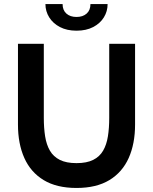

<svg xmlns="http://www.w3.org/2000/svg" viewBox="-20 -917 758 951"><path d="M359 14Q260.5 14 196.2 -25Q132 -64 100.5 -134.5Q69 -205 69 -300V-700H197V-333Q197 -283 203.5 -241.8Q210 -200.5 227.2 -170.8Q244.5 -141 276.5 -125Q308.5 -109 359 -109Q409.5 -109 441.5 -125Q473.5 -141 490.8 -170.8Q508 -200.5 514.5 -241.8Q521 -283 521 -333V-700H649V-300Q649 -205 617.5 -134.5Q586 -64 521.8 -25Q457.5 14 359 14ZM359 -765Q311.5 -765 277 -783Q242.5 -801 223.8 -831Q205 -861 205 -897H290Q290 -866.5 308.8 -849.8Q327.5 -833 359 -833Q390.5 -833 409.2 -849.8Q428 -866.5 428 -897H513Q513 -861 494.5 -831Q476 -801 441.5 -783Q407 -765 359 -765Z"/></svg>

Font: Cabin Resolve
Style: Bold-Resolve
Weight: 700
Designer: Pablo Impallari
Foundry: Pablo Impallari. http://www.impallari.com Igino Marini. http://www.ikern.com
Version: Version 3.001